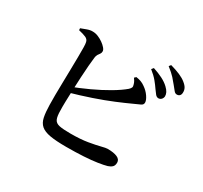

<svg xmlns="http://www.w3.org/2000/svg" viewBox="-161 -1017 1322 1250"><g transform="rotate(30 500.0 -391.5)"><path d="M826 -564Q813 -565 803.5 -577Q794 -589 781 -607Q767 -628 746.5 -653Q726 -678 692 -705L704 -720Q744 -707 775.5 -691Q807 -675 828 -655Q845 -639 852 -625Q859 -611 859 -597Q858 -583 849 -573.5Q840 -564 826 -564ZM465 10Q389 10 343.5 2Q298 -6 275 -26Q252 -46 244.5 -82Q237 -118 236 -173Q235 -203 235.5 -247Q236 -291 237 -340.5Q238 -390 239 -440Q240 -490 240.5 -533Q241 -576 240.5 -606Q240 -636 237 -646Q233 -665 213.5 -673.5Q194 -682 159 -690L158 -704Q176 -711 199.5 -719.5Q223 -728 242 -727Q262 -727 282.5 -718.5Q303 -710 320.5 -697.5Q338 -685 349.5 -671.5Q361 -658 361 -647Q361 -635 355 -627Q349 -619 343 -610Q337 -601 335 -585Q332 -562 328.5 -520.5Q325 -479 322.5 -430Q320 -381 318 -331.5Q316 -282 315 -241.5Q314 -201 315 -178Q315 -133 324.5 -112Q334 -91 362 -85Q390 -79 446 -79Q522 -79 575 -88Q628 -97 661 -105.5Q694 -114 706 -114Q753 -114 779 -102.5Q805 -91 805 -67Q805 -45 793.5 -34Q782 -23 763 -17Q739 -10 696.5 -3.5Q654 3 595.5 6.5Q537 10 465 10ZM279 -337Q348 -363 416 -394.5Q484 -426 540 -459Q596 -492 630 -521Q642 -532 645 -540.5Q648 -549 643 -563Q640 -574 634 -584.5Q628 -595 623 -601L635 -612Q656 -609 672 -603Q688 -597 703 -586Q731 -567 749 -540.5Q767 -514 767 -496Q767 -479 748.5 -471.5Q730 -464 701 -450Q658 -430 595.5 -404Q533 -378 455.5 -351.5Q378 -325 289 -300ZM919 -645Q906 -645 896 -658Q886 -671 870 -690Q856 -708 837 -729Q818 -750 781 -779L792 -793Q832 -782 863.5 -768.5Q895 -755 914 -739Q934 -723 941.5 -708Q949 -693 948 -676Q948 -662 940.5 -653.5Q933 -645 919 -645Z"/></g></svg>

Font: Noto Serif SC ExtraLight SemiBold
Style: Regular
Weight: 600
Version: Version 2.002-H1;hotconv 1.1.0;makeotfexe 2.6.0